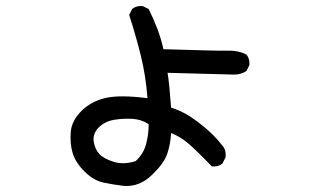

<svg xmlns="http://www.w3.org/2000/svg" viewBox="-20 -566 1040 635"><path d="M389.6 48.8Q356.4 44.9 323.2 38.1Q290 31.2 260.3 2Q230.5 -27.3 220.7 -58.6Q210.9 -89.8 213.9 -128.4Q216.8 -167 249.5 -199.2Q282.2 -231.4 330.1 -242.2Q377.9 -252.9 467.8 -241.2Q461.9 -317.4 445.3 -383.8Q428.7 -450.2 407.2 -516.6L417 -536.1Q430.7 -547.9 452.1 -545.9L471.7 -536.1Q487.3 -504.9 500 -471.7Q512.7 -438.5 520.5 -403.3Q702.1 -397.5 734.9 -398.4Q767.6 -399.4 794.9 -385.7Q806.6 -372.1 804.7 -350.6L794.9 -331.1Q777.3 -319.3 753.9 -319.3L534.2 -325.2Q540 -290 545.9 -210Q571.3 -202.1 595.7 -188.5Q620.1 -174.8 654.8 -146.5Q689.5 -118.2 715.8 -84Q729.5 -68.4 725.6 -44.9L715.8 -25.4Q702.1 -13.7 680.7 -15.6Q624 -74.2 599.6 -94.2Q575.2 -114.3 545.9 -126Q543.9 -89.8 533.2 -57.6Q522.5 -25.4 481.4 13.7Q440.4 52.7 389.6 48.8ZM428.7 -33.2Q454.1 -56.6 462.9 -88.4Q471.7 -120.1 471.7 -155.3Q448.2 -170.9 418.9 -172.9Q389.6 -174.8 358.4 -169.9Q327.1 -165 306.6 -144.5Q286.1 -124 290 -98.1Q293.9 -72.3 308.6 -56.6Q323.2 -41 356 -30.8Q388.7 -20.5 428.7 -33.2Z"/></svg>

Font: JasonHandwriting2
Style: Regular
Weight: 400
Version: Version 1.05.10